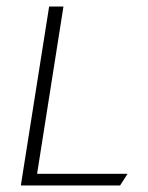

<svg xmlns="http://www.w3.org/2000/svg" viewBox="-20 -585 455 590"><path d="M44 -15H349L372 -51H94L175 -565H131Z"/></svg>

Font: Charger Sport
Style: HLNrwObl
Weight: 100
Designer: Jasper
Foundry: Cannot Into Space Fonts
Version: Version 1.1